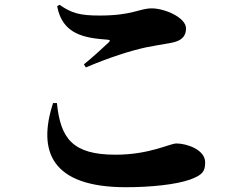

<svg xmlns="http://www.w3.org/2000/svg" viewBox="-20 -753 1040 803"><path d="M507 30C610 30 716 19 775 -2C826 -21 838 -35 838 -74C838 -127 761 -153 718 -153C690 -153 606 -106 463 -106C283 -106 233 -174 218 -322H202C136 -120 195 30 507 30ZM331 -484 339 -471C438 -513 526 -541 591 -555C621 -561 663 -568 697 -574C739 -582 758 -601 758 -634C758 -680 668 -718 615 -718C562 -718 535 -688 396 -688C314 -688 279 -698 229 -733L219 -727C241 -609 333 -594 430 -587C441 -586 442 -583 434 -575C409 -552 364 -510 331 -484Z"/></svg>

Font: GenKiMin2 TW H
Style: Regular
Weight: 900
Version: Version 2.100;PS 2.1;hotconv 16.6.51;makeotf.lib2.5.65220 DE